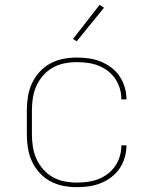

<svg xmlns="http://www.w3.org/2000/svg" viewBox="-20 -766 640 794"><path d="M298 8Q269 8 241 2.5Q213 -3 188 -16.5Q163 -30 143.5 -51.5Q124 -73 112 -99Q100 -125 95.5 -153.5Q91 -182 91 -210V-310Q91 -338 95.5 -366.5Q100 -395 112 -421Q124 -447 143.5 -468.5Q163 -490 188 -503.5Q213 -517 241 -522.5Q269 -528 298 -528Q323 -528 348 -524.5Q373 -521 396.5 -511.5Q420 -502 440.5 -486.5Q461 -471 475 -450Q489 -429 496 -404.5Q503 -380 503 -355H482Q482 -378 475.5 -400Q469 -422 456.5 -440.5Q444 -459 425.5 -473Q407 -487 386 -495Q365 -503 342.5 -506Q320 -509 298 -509Q272 -509 246.5 -504Q221 -499 198.5 -486.5Q176 -474 158.5 -454Q141 -434 130.5 -410.5Q120 -387 116 -361.5Q112 -336 112 -310V-210Q112 -184 116 -158.5Q120 -133 130.5 -109.5Q141 -86 158.5 -66Q176 -46 198.5 -33.5Q221 -21 246.5 -16Q272 -11 298 -11Q320 -11 342.5 -14Q365 -17 386 -25Q407 -33 425.5 -47Q444 -61 456.5 -79.5Q469 -98 475.5 -120Q482 -142 482 -165H503Q503 -140 496 -115.5Q489 -91 475 -70Q461 -49 440.5 -33.5Q420 -18 396.5 -8.5Q373 1 348 4.5Q323 8 298 8ZM297 -595 282 -605 392 -746 410 -734Z"/></svg>

Font: Iosevka Aile Thin
Style: Regular
Weight: 100
Designer: Belleve Invis
Foundry: Belleve Invis
Version: Version 31.1.0; ttfautohint (v1.8.4)